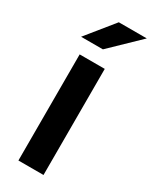

<svg xmlns="http://www.w3.org/2000/svg" viewBox="-189 -768 651 815"><g transform="rotate(30 136.0 -360.5)"><path d="M272 -721.2 133.8 -587.9H26.9L134.8 -721.2ZM182.1 -520V0H59.1V-520Z"/></g></svg>

Font: D-DIN-PRO
Style: Bold
Weight: 700
Designer: Charles Nix
Foundry: Datto Inc.
Version: Version 1.000;hotconv 1.0.109;makeotfexe 2.5.65596